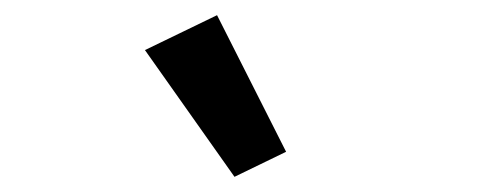

<svg xmlns="http://www.w3.org/2000/svg" viewBox="-20 -815 640 253"><path d="M289 -582 171 -749 266 -795 357 -615Z"/></svg>

Font: IBM Plex Sans Medium
Style: Regular
Weight: 500
Designer: Mike Abbink, Paul van der Laan, Pieter van Rosmalen
Foundry: Bold Monday
Version: Version 3.201